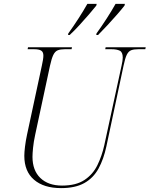

<svg xmlns="http://www.w3.org/2000/svg" viewBox="-20 -957 769 987"><path d="M294 10Q205 10 155 -33Q105 -76 105 -156Q105 -174 108.5 -203Q112 -232 119 -265L195 -619Q203 -654 203 -671Q203 -690 191.5 -697Q180 -704 155 -704H122L124 -714H350L348 -704H313Q291 -704 277 -698.5Q263 -693 254 -674.5Q245 -656 237 -619L161 -265Q153 -228 150 -198Q147 -168 147 -151Q147 -81 187.5 -42Q228 -3 299 -3Q371 -3 414.5 -32Q458 -61 481 -108.5Q504 -156 516 -210L605 -620Q611 -646 611 -661Q611 -689 595.5 -696.5Q580 -704 553 -704H521L523 -714H729L727 -704H692Q669 -704 655 -699Q641 -694 632 -676Q623 -658 615 -619L527 -205Q513 -139 486.5 -90.5Q460 -42 413.5 -16Q367 10 294 10ZM476 -785Q502 -821 528.5 -862Q555 -903 574 -937H622L620 -928Q606 -910 582.5 -883Q559 -856 533 -828Q507 -800 484 -777H475ZM331 -785Q357 -821 383.5 -862Q410 -903 429 -937H477L475 -928Q460 -909 437 -882.5Q414 -856 388 -827.5Q362 -799 338 -777H330Z"/></svg>

Font: Noto Serif Display SemiCondensed ExtraLight
Style: Italic
Weight: 200
Width: 4
Italic angle: -12°
Designer: Monotype Design Team
Foundry: Monotype Imaging Inc.
Version: Version 2.009